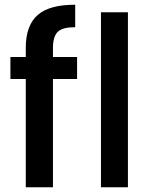

<svg xmlns="http://www.w3.org/2000/svg" viewBox="-20 -792 636 812"><path d="M306 -551C306 -551 204 -551 204 -551C204 -551 204 -590 204 -590C204 -590 204 -590 204 -590C204 -622 211 -645 225 -658C239 -671 263 -677 298 -677C298 -677 298 -772 298 -772C298 -772 298 -772 298 -772C226 -772 173 -758 140 -729C106 -700 89 -653 89 -590C89 -590 89 -551 89 -551C89 -551 24 -551 24 -551C24 -551 24 -458 24 -458C24 -458 89 -458 89 -458C89 -458 89 0 89 0C89 0 204 0 204 0C204 0 204 -458 204 -458C204 -458 306 -458 306 -458C306 -458 306 -551 306 -551ZM407 -740C407 -740 407 0 407 0C407 0 521 0 521 0C521 0 521 -740 521 -740C521 -740 407 -740 407 -740Z"/></svg>

Font: Girnar Poppins
Style: Medium
Weight: 500
Designer: Ninad Kale (Devanagari), Jonny Pinhorn (Latin)
Foundry: Indian Type Foundry
Version: ""